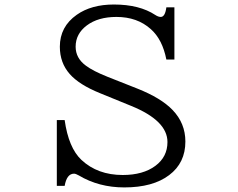

<svg xmlns="http://www.w3.org/2000/svg" viewBox="-20 -799 1040 838"><path d="M228 12.2V-274.9H262.2Q279.3 -153.8 335.4 -101.1Q405.8 -35.2 515.6 -35.2Q604.5 -35.2 658.2 -75.2Q710.9 -114.3 710.9 -179.2Q710.9 -272.5 552.2 -336.9L417 -392.1Q325.2 -429.2 284.2 -476.1Q241.2 -524.9 241.2 -595.2Q241.2 -682.6 314.9 -734.4Q378.4 -779.3 477.1 -779.3Q588.9 -779.3 658.2 -733.4Q670.9 -725.1 681.6 -725.1Q700.7 -725.1 706.1 -767.1H741.2V-539.1H706.1Q689 -627 638.2 -671.9Q579.1 -725.1 488.3 -725.1Q408.2 -725.1 358.9 -688Q310.1 -651.4 310.1 -595.2Q310.1 -545.4 354.5 -512.7Q385.3 -489.3 449.2 -463.9L580.1 -412.1Q683.1 -371.1 732.9 -319.3Q789.1 -261.2 789.1 -181.2Q789.1 -87.9 718.3 -34.7Q647.5 19 522.5 19Q411.6 19 324.2 -33.2Q310.5 -41 303.2 -41Q271.5 -41 262.2 12.2Z"/></svg>

Font: BIZ UDPMincho
Style: Regular
Weight: 400
Designer: TypeBank Co., Ltd.
Foundry: Morisawa Inc.
Version: Version 1.06